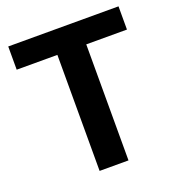

<svg xmlns="http://www.w3.org/2000/svg" viewBox="-132 -833 867 940"><g transform="rotate(-20 302.0 -363.0)"><path d="M589.5 -604.5H377.5V0H227V-604.5H15V-725.5H589.5Z"/></g></svg>

Font: Lato 2
Style: Regular
Weight: 800
Designer: Lukasz Dziedzic with Adam Twardoch and Botio Nikoltchev
Foundry: tyPoland Lukasz Dziedzic
Version: Version 2.015; 2015-08-06; http://www.latofonts.com/